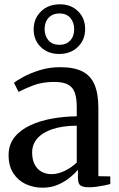

<svg xmlns="http://www.w3.org/2000/svg" viewBox="-20 -863 552 893"><path d="M177.5 10Q136 10 100.2 -6.5Q64.5 -23 42.2 -56.8Q20 -90.5 20 -141.5Q20 -190.5 47.5 -224.8Q75 -259 120.8 -280.2Q166.5 -301.5 222.8 -311.5Q279 -321.5 337 -322V-364Q337 -405.5 328 -431.5Q319 -457.5 296.2 -469.8Q273.5 -482 231.5 -482Q177 -482 134.5 -465.8Q92 -449.5 66.5 -435.5L45 -477.5Q57.5 -488.5 89.5 -505.8Q121.5 -523 165.5 -536.8Q209.5 -550.5 259.5 -550.5Q325 -550.5 363.8 -530.5Q402.5 -510.5 420 -468.5Q437.5 -426.5 437.5 -361V-43.5L493 -42.5V-7Q482 -4 465 -0.5Q448 3 429.2 5.5Q410.5 8 393 8Q366.5 8 354.5 -0.2Q342.5 -8.5 342.5 -36V-73.5Q331.5 -59.5 308.2 -39.8Q285 -20 252 -5Q219 10 177.5 10ZM220 -53Q249 -53 280.8 -68.2Q312.5 -83.5 337 -107V-278.5Q270 -278 223.5 -262.2Q177 -246.5 153.2 -218.8Q129.5 -191 129.5 -154Q129.5 -120 141.5 -97.5Q153.5 -75 174 -64Q194.5 -53 220 -53ZM255 -612Q202.5 -612 169.5 -644.5Q136.5 -677 136.5 -726.5Q137 -777.5 171 -810.2Q205 -843 258.5 -843Q310.5 -843 343.2 -810.5Q376 -778 376 -728.5Q376 -677.5 342.2 -644.8Q308.5 -612 255 -612ZM256.5 -654.5Q287.5 -654.5 306.2 -674.2Q325 -694 325 -727Q325 -759 307 -779.8Q289 -800.5 256.5 -800.5Q225.5 -800.5 206.5 -780.8Q187.5 -761 187.5 -727.5Q187.5 -695.5 205.8 -675Q224 -654.5 256.5 -654.5Z"/></svg>

Font: Merriweather 60pt
Style: Regular
Weight: 400
Version: Version 2.100